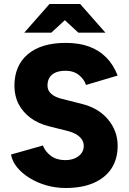

<svg xmlns="http://www.w3.org/2000/svg" viewBox="-20 -926 643 958"><path d="M308 12Q257 12 210.5 -1.5Q164 -15 126.5 -38.5Q89 -62 65 -91.5Q41 -121 35 -155L194 -200Q205 -171 232.5 -149.5Q260 -128 302 -127Q343 -126 370.5 -146Q398 -166 398 -198Q398 -223 378.5 -242Q359 -261 323 -271L224 -296Q172 -309 133.5 -337Q95 -365 73.5 -405.5Q52 -446 52 -498Q52 -599 119 -655.5Q186 -712 308 -712Q375 -712 425 -693.5Q475 -675 510.5 -639Q546 -603 567 -549L409 -502Q401 -529 374.5 -551Q348 -573 306 -573Q264 -573 240.5 -554Q217 -535 217 -499Q217 -474 236 -457.5Q255 -441 288 -433L387 -408Q472 -387 519.5 -329.5Q567 -272 567 -199Q567 -133 536.5 -86Q506 -39 448 -13.5Q390 12 308 12ZM371 -763 228 -895V-906H380L506 -763ZM101 -763 227 -906H379V-895L236 -763Z"/></svg>

Font: Figtree Light ExtraBold
Style: Regular
Weight: 800
Version: Version 2.001;gftools[0.9.30]